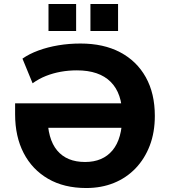

<svg xmlns="http://www.w3.org/2000/svg" viewBox="-20 -935 855 966"><path d="M414 11Q302 11 222 -35.5Q142 -82 99 -165Q56 -248 56 -360V-415H644V-292H174L219 -353Q219 -236 267.5 -178Q316 -120 408 -120Q497 -120 546 -178.5Q595 -237 595 -353Q595 -465 537 -523Q479 -581 367 -581Q325 -581 286 -574Q247 -567 211.5 -553Q176 -539 144 -516L93 -640Q127 -664 173.5 -681Q220 -698 273.5 -707Q327 -716 385 -716Q501 -716 584.5 -672Q668 -628 713.5 -546.5Q759 -465 759 -352Q759 -269 733.5 -202.5Q708 -136 662 -88Q616 -40 553 -14.5Q490 11 414 11ZM435 -779V-915H574V-779ZM224 -779V-915H363V-779Z"/></svg>

Font: Nunito Sans 10pt ExtraBold
Style: Regular
Weight: 800
Designer: Vernon Adams
Foundry: Vernon Adams
Version: Version 3.101;gftools[0.9.27]